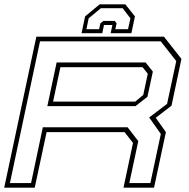

<svg xmlns="http://www.w3.org/2000/svg" viewBox="-24 -870 874 890"><path d="M-4.5 0 144.5 -700H736L817 -597L771 -380L698 -324L745 -257.5L690 0H548.5L592.5 -207.5L553.5 -257.5H192L137 0ZM22 -21.5H120L174.5 -280H567.5L617 -216L575.5 -21.5H673L721.5 -249L667.5 -325.5L750.5 -388.5L793 -587L721 -678.5H161.5ZM195.5 -378 238.5 -580.5H651L684.5 -538L659.5 -421.5L604 -378ZM222 -399H603L640 -430L661 -528L637 -558.5H256ZM557 -850 601.5 -794 585 -716H489L497 -754H458L450 -716H354L370.5 -794L438 -850ZM544.5 -832H443.5L387 -785L376.5 -734.5H435.5L441 -761.5L455 -773H508L516.5 -761.5L510.5 -734.5H569.5L580.5 -785Z"/></svg>

Font: Tourney Expanded ExtraLight
Style: Italic
Weight: 200
Width: 7
Italic angle: -12°
Designer: Tyler Finck
Foundry: Etcetera Type Co
Version: Version 1.010; ttfautohint (v1.8.3)